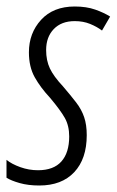

<svg xmlns="http://www.w3.org/2000/svg" viewBox="-33 -561 359 591"><path d="M88 10Q54 10 27.5 2.5Q1 -5 -13 -14V-69Q3 -56 29.5 -46.5Q56 -37 84 -37Q132 -37 156 -64Q180 -91 180 -141Q180 -174 166.5 -198Q153 -222 121 -260Q92 -291 74 -323Q56 -355 56 -400Q56 -459 93.5 -500Q131 -541 197 -541Q233 -541 260 -531.5Q287 -522 306 -510L281 -467Q265 -479 244 -487.5Q223 -496 197 -496Q156 -496 132.5 -471.5Q109 -447 109 -407Q109 -375 120.5 -350.5Q132 -326 161 -295Q185 -267 201.5 -245.5Q218 -224 226 -200.5Q234 -177 234 -145Q234 -72 195.5 -31Q157 10 88 10Z"/></svg>

Font: Noto Sans ExtraCondensed Light
Style: Italic
Weight: 300
Width: 2
Italic angle: -12°
Designer: Monotype Design Team
Foundry: Monotype Imaging Inc.
Version: Version 2.013; ttfautohint (v1.8.4.7-5d5b)